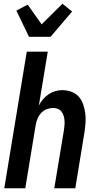

<svg xmlns="http://www.w3.org/2000/svg" viewBox="-20 -1013 540 1033"><path d="M3 0 124 -735H237L189 -445Q198 -463 211 -478.5Q224 -494 241 -505.5Q258 -517 277 -522.5Q296 -528 315 -528Q341 -528 365 -519Q389 -510 404.5 -492Q420 -474 428 -450Q436 -426 439 -401Q442 -376 440 -350Q438 -324 434 -298L385 0H272L324 -313Q326 -326 327 -339.5Q328 -353 327 -366Q326 -379 322 -391Q318 -403 311 -412.5Q304 -422 292 -427Q280 -432 267 -432Q249 -432 231.5 -425.5Q214 -419 201.5 -405.5Q189 -392 182 -375Q175 -358 172 -340L116 0ZM136 -815 68 -956 129 -988 204 -882 316 -993 368 -951 252 -815Z"/></svg>

Font: Iosevka Oblique
Style: Bold
Weight: 700
Italic angle: -9°
Monospace: yes
Designer: Belleve Invis
Foundry: Belleve Invis
Version: Version 32.5.0; ttfautohint (v1.8.4)